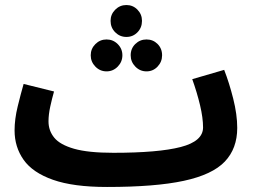

<svg xmlns="http://www.w3.org/2000/svg" viewBox="-20 -723 1014 764"><path d="M405 21Q272 21 191 -7.5Q110 -36 74 -87Q38 -138 38 -204Q38 -249 50.5 -300Q63 -351 74 -389L195 -359Q187 -331 180 -299Q173 -267 173 -240Q173 -203 196 -175Q219 -147 275 -131Q331 -115 431 -115V-113V-115Q610 -115 699 -138Q788 -161 788 -216Q788 -254 776 -304.5Q764 -355 745 -408L872 -445Q892 -394 908 -330.5Q924 -267 924 -214Q924 -132 874.5 -80Q825 -28 711.5 -3.5Q598 21 406 21V20ZM483 -576Q457 -576 438.5 -594.5Q420 -613 420 -640Q420 -666 438.5 -684.5Q457 -703 483 -703Q509 -703 527 -684.5Q545 -666 545 -640Q545 -613 527 -594.5Q509 -576 483 -576ZM404 -439Q378 -439 359.5 -458Q341 -477 341 -503Q341 -529 359.5 -547.5Q378 -566 404 -566Q430 -566 448.5 -547.5Q467 -529 467 -503Q467 -477 448.5 -458Q430 -439 404 -439ZM563 -439Q537 -439 518.5 -458Q500 -477 500 -503Q500 -530 518.5 -548Q537 -566 563 -566Q589 -566 607 -548Q625 -530 625 -503Q625 -477 607 -458Q589 -439 563 -439Z"/></svg>

Font: Noto Sans Arabic SemCond
Style: Bold
Weight: 700
Width: 4
Designer: Monotype Design Team, Nadine Chahine, Nizar Qandah and Khaled Hosny
Foundry: Monotype Imaging Inc.
Version: Version 2.012; ttfautohint (v1.8.4.7-5d5b)